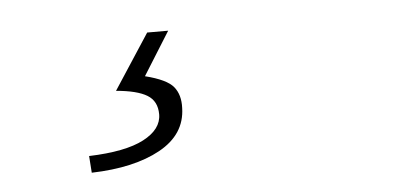

<svg xmlns="http://www.w3.org/2000/svg" viewBox="-30 -52 661 319"><g transform="rotate(-5 300.0 107.0)"><path d="M112 219 110 191Q171 189 201.5 173Q232 157 232 132Q232 110 215.5 100Q199 90 164 87L224 -5H259L214 67Q250 76 261 89.5Q272 103 271 125Q270 169 226.5 193Q183 217 112 219Z"/></g></svg>

Font: Source Code Pro ExtraLight Light
Style: Italic
Weight: 300
Italic angle: -11°
Monospace: yes
Version: Version 1.016;hotconv 1.0.116;makeotfexe 2.5.65601